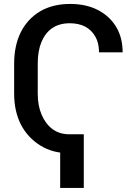

<svg xmlns="http://www.w3.org/2000/svg" viewBox="-20 -757 684 961"><path d="M326.2 -85Q326.2 -61.5 326.2 9.8Q244.1 9.8 182.6 -28.3Q120.1 -66.4 85 -132.8Q50.8 -200.2 50.8 -288.1Q50.8 -337.9 50.8 -438.5Q50.8 -528.3 84 -595.7Q118.2 -663.1 180.7 -700.2Q244.1 -737.3 331.1 -737.3Q409.2 -737.3 467.8 -708Q527.3 -677.7 560.5 -624Q593.8 -569.3 593.8 -495.1Q554.7 -495.1 475.6 -495.1Q475.6 -542 457 -574.2Q438.5 -606.4 406.2 -624Q373 -640.6 329.1 -640.6Q277.3 -640.6 241.2 -616.2Q206.1 -591.8 187.5 -546.9Q168.9 -502 168.9 -439.5Q168.9 -388.7 168.9 -288.1Q168.9 -227.5 188.5 -182.6Q208 -136.7 243.2 -110.4Q278.3 -85 326.2 -85ZM399.4 -85Q399.4 -18.6 399.4 183.6Q370.1 183.6 281.2 183.6Q281.2 116.2 281.2 -85Q310.5 -85 399.4 -85Z"/></svg>

Font: DeepSea
Style: Medium
Weight: 500
Designer: Stem
Version: Version 3.019;git-0a5106e0b